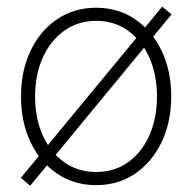

<svg xmlns="http://www.w3.org/2000/svg" viewBox="-20 -562 593 593"><path d="M276.9 9.8Q209 9.8 156.5 -25.6Q104 -61 74.5 -122.8Q44.9 -184.6 44.9 -263.7Q44.9 -343.8 74.5 -405.5Q104 -467.3 156.5 -502.7Q209 -538.1 276.9 -538.1Q344.7 -538.1 397 -502.7Q449.2 -467.3 479 -405.5Q508.8 -343.8 508.8 -263.7Q508.8 -184.6 479 -122.8Q449.2 -61 397.2 -25.6Q345.2 9.8 276.9 9.8ZM276.9 -30.8Q333.5 -30.8 375.7 -61Q418 -91.3 441.4 -144Q464.8 -196.8 464.8 -263.7Q464.8 -331.1 441.4 -383.8Q418 -436.5 375.7 -467Q333.5 -497.6 276.9 -497.6Q220.7 -497.6 178.2 -467Q135.7 -436.5 112.1 -383.8Q88.4 -331.1 88.4 -263.7Q88.4 -196.8 112.1 -144Q135.7 -91.3 178.2 -61Q220.7 -30.8 276.9 -30.8ZM73.2 11.7 44.4 -12.7 481 -541.5 509.8 -517.6Z"/></svg>

Font: Inter 24pt ExtraLight
Style: Regular
Weight: 250
Designer: Rasmus Andersson
Foundry: rsms
Version: Version 4.001;git-66647c0bb